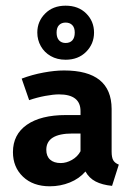

<svg xmlns="http://www.w3.org/2000/svg" viewBox="-20 -634 466 666"><path d="M392.1 -63 368.7 10.7Q334.5 7.3 311.8 -4.4Q289.1 -16.1 276.4 -39.1Q254.9 -14.2 222.2 -1Q189.5 12.2 152.8 12.2Q94.7 12.2 59.8 -21Q24.9 -54.2 24.9 -106.4Q24.9 -167.5 73.2 -201.2Q121.6 -234.9 208.5 -234.9H259.3V-248.5Q259.3 -306.6 184.6 -306.6Q165.5 -306.6 136.7 -301.3Q107.9 -295.9 81.1 -286.6L55.2 -361.3Q91.3 -375 130.9 -382.3Q170.4 -389.6 202.1 -389.6Q366.7 -389.6 367.2 -256.3V-108.4Q367.2 -87.9 372.8 -78.1Q378.4 -68.4 392.1 -63ZM259.3 -109.4V-170.9H231.4Q140.6 -170.9 140.6 -114.3Q140.6 -92.3 153.8 -80.3Q167 -68.4 190.9 -68.4Q210 -68.4 229.5 -79.3Q249 -90.3 259.3 -109.4ZM306.2 -521Q306.2 -481.9 278.8 -454.3Q251.5 -426.8 207.5 -426.8Q178.2 -426.8 156 -439.5Q133.8 -452.1 121.6 -473.9Q109.4 -495.6 109.4 -521Q109.4 -559.6 136.5 -586.9Q163.6 -614.3 207.5 -614.3Q252 -614.3 279.1 -587.2Q306.2 -560.1 306.2 -521ZM176.3 -521Q176.3 -503.4 184.8 -494.1Q193.4 -484.9 207.5 -484.9Q222.7 -484.9 231 -494.1Q239.3 -503.4 239.3 -521Q239.3 -538.1 230.7 -546.9Q222.2 -555.7 207.5 -555.7Q193.4 -555.7 184.8 -546.9Q176.3 -538.1 176.3 -521Z"/></svg>

Font: Amiri Typewriter
Style: Bold
Weight: 700
Monospace: yes
Designer: Khaled Hosny
Version: Version 1.1